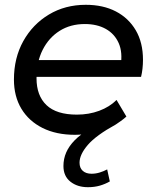

<svg xmlns="http://www.w3.org/2000/svg" viewBox="-20 -555 651 799"><path d="M346 224Q302 224 273 201Q244 178 244 136Q244 106 255.5 79.5Q267 53 291 28.5Q315 4 352 -17L372 -3Q347 2 327.5 4Q308 6 292 6Q214 6 157 -22.5Q100 -51 69 -102.5Q38 -154 38 -224Q38 -314 77 -384Q116 -454 183.5 -494.5Q251 -535 337 -535Q409 -535 462 -507.5Q515 -480 545 -429Q575 -378 575 -306Q575 -288 573 -269.5Q571 -251 567 -235H108L120 -305H522L482 -281Q491 -337 474 -375.5Q457 -414 420.5 -434.5Q384 -455 333 -455Q273 -455 228 -426.5Q183 -398 157.5 -347.5Q132 -297 132 -229Q132 -157 173.5 -117.5Q215 -78 300 -78Q350 -78 393 -94Q436 -110 465 -139L506 -70Q495 -60 483 -51.5Q471 -43 462 -37Q380 8 345.5 48Q311 88 311 122Q311 144 324.5 156Q338 168 361 168Q378 168 394.5 163Q411 158 426 150L437 200Q418 211 395.5 217.5Q373 224 346 224Z"/></svg>

Font: MOST Montserrat Medium
Style: Italic
Weight: 500
Italic angle: -11.3°
Designer: Julieta Ulanovsky
Foundry: Julieta Ulanovsky
Version: Version 8.000;March 11, 2024;FontCreator 15.0.0.2926 64-bit